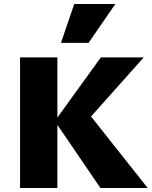

<svg xmlns="http://www.w3.org/2000/svg" viewBox="-20 -947 764 967"><path d="M486 0 256 -337 488 -658H704L399 -316L403 -405L724 0ZM81 0V-658H269V0ZM287 -731 354 -927H561L426 -731Z"/></svg>

Font: Ysabeau Infant Black
Style: Regular
Weight: 900
Designer: Christian Thalmann (Catharsis Fonts)
Version: Version 2.001;gftools[0.9.30]; featfreeze: ss01,ss02,lnum